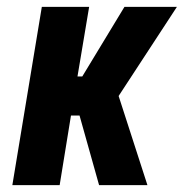

<svg xmlns="http://www.w3.org/2000/svg" viewBox="-20 -540 540 560"><path d="M16 0 102 -520H240L206 -317H220L343 -520H496L326 -260L410 0H269L212 -203H187L154 0Z"/></svg>

Font: Iosevka Term Curly Hv Obl
Style: Regular
Weight: 900
Italic angle: -9°
Designer: Belleve Invis
Foundry: Belleve Invis
Version: Version 32.3.0